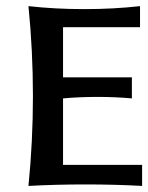

<svg xmlns="http://www.w3.org/2000/svg" viewBox="-20 -612 488 632"><path d="M447.8 -69.3V0Q359.4 -4.9 261.2 -4.9Q163.1 -4.9 73.7 0Q88.4 -147.5 88.4 -295.7Q88.4 -443.8 73.7 -591.8Q161.1 -582 257.3 -582Q353.5 -582 440.9 -591.8V-522.5H187.5V-357.4H414.1V-288.1Q360.4 -293 300.8 -293Q241.2 -293 187.5 -288.1V-69.3Z"/></svg>

Font: Rachana
Style: Bold
Weight: 700
Designer: Hussain KH
Foundry: Hussain KH, Rajeesh K Nambiar, Santhosh Thottingal, Swathanthra Malayalam Computing (http://smc.org.in)
Version: Version 7.0.0+20221109